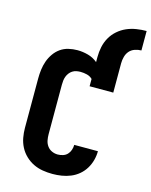

<svg xmlns="http://www.w3.org/2000/svg" viewBox="-139 -1048 898 1144"><g transform="rotate(15 310.0 -476.0)"><path d="M298 8Q267 8 237 3Q207 -2 180 -15Q153 -28 130.5 -49.5Q108 -71 94 -98Q80 -125 74.5 -155Q69 -185 69 -215V-520Q69 -547 72.5 -574.5Q76 -602 85 -627.5Q94 -653 110 -676Q126 -699 148 -714.5Q170 -730 197 -736.5Q224 -743 252 -743Q285 -743 318 -734Q351 -725 377 -703V-735Q377 -766 383.5 -797Q390 -828 405.5 -855.5Q421 -883 445 -904Q469 -925 497.5 -937.5Q526 -950 557.5 -955Q589 -960 620 -960V-840Q600 -840 580 -833Q560 -826 547 -811Q534 -796 528.5 -775.5Q523 -755 523 -735V-554H377V-599Q363 -613 343 -618Q323 -623 303 -623Q291 -623 278 -620.5Q265 -618 254 -611Q243 -604 235 -593.5Q227 -583 222.5 -571Q218 -559 216.5 -546Q215 -533 215 -520V-215Q215 -196 218.5 -177.5Q222 -159 233 -143.5Q244 -128 261.5 -120Q279 -112 298 -112Q314 -112 330 -117Q346 -122 357 -133.5Q368 -145 373.5 -161Q379 -177 379 -193H525Q525 -165 517.5 -137Q510 -109 495 -84.5Q480 -60 458 -41.5Q436 -23 409.5 -12Q383 -1 354.5 3.5Q326 8 298 8Z"/></g></svg>

Font: Iosevka Custom Heavy Extended
Style: Regular
Weight: 900
Width: 7
Monospace: yes
Designer: Belleve Invis
Foundry: Belleve Invis
Version: Version 11.2.4; ttfautohint (v1.8.4)